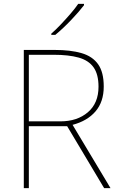

<svg xmlns="http://www.w3.org/2000/svg" viewBox="-20 -972 617 992"><path d="M262 -714Q345 -714 401.5 -697.5Q458 -681 487 -640Q516 -599 516 -525Q516 -446 473.5 -396.5Q431 -347 355 -327L551 0H518L327 -320H129V0H103V-714ZM257 -689H129V-345H292Q379 -345 434 -392Q489 -439 489 -524Q489 -588 463.5 -624Q438 -660 386.5 -674.5Q335 -689 257 -689ZM414 -945Q388 -911 347 -868Q306 -825 266 -792H245V-798Q268 -818 294.5 -846Q321 -874 345.5 -902.5Q370 -931 384 -952H414Z"/></svg>

Font: Noto Sans Bengali Thin
Style: Regular
Weight: 100
Designer: Jelle Bosma - Monotype Design Team
Foundry: Monotype Imaging Inc.
Version: Version 2.003; ttfautohint (v1.8.4.7-5d5b)